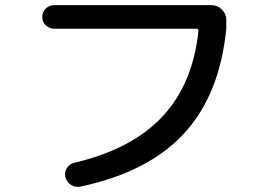

<svg xmlns="http://www.w3.org/2000/svg" viewBox="-20 -730 1040 747"><path d="M191.4 -618.2Q172.9 -618.2 158.7 -630.9Q144.5 -643.6 144.5 -663.6Q144.5 -683.6 158.2 -696.8Q171.9 -710 191.4 -710H802.7Q826.2 -710 843.3 -692.9Q860.4 -675.8 860.4 -653.3V-618.2Q835 -361.3 695.8 -210.4Q556.6 -59.6 292 -3.9Q273.4 0 256.3 -10.7Q239.3 -21.5 234.4 -41Q229.5 -58.6 239.7 -75.2Q250 -91.8 268.6 -96.7Q491.2 -148.4 610.8 -275.4Q730.5 -402.3 752 -609.4Q752 -618.2 745.1 -618.2Z"/></svg>

Font: Rounded Mgen+ 2p medium
Style: Regular
Weight: 500
Designer: [Source Han Sans]
Ryoko NISHIZUKA  (kana & ideographs); Paul D. Hunt (Latin, Greek & Cyrillic); Wenlong ZHANG  (bopomofo
Version: Version 1.059.20150602